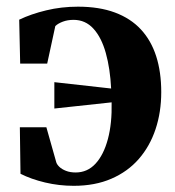

<svg xmlns="http://www.w3.org/2000/svg" viewBox="-20 -558 538 590"><path d="M206.5 13Q161.5 13 118.5 2.8Q75.5 -7.5 43 -24L41 -167H122.5L153 -59Q155 -52.5 162.5 -45.2Q170 -38 182.8 -33Q195.5 -28 212.5 -28Q248.5 -28 273.5 -55Q298.5 -82 311.5 -130.5Q324.5 -179 323 -243.5L147 -224.5V-305.5L321.5 -286Q318.5 -347 305.2 -394.8Q292 -442.5 267.2 -469.8Q242.5 -497 206 -497Q188 -497 173.2 -491.5Q158.5 -486 150 -478L125 -362.5H42L39 -497.5Q75.5 -515 122 -526.2Q168.5 -537.5 219.5 -537.5Q285 -537.5 333.2 -519.5Q381.5 -501.5 413 -467.5Q444.5 -433.5 460 -385Q475.5 -336.5 475.5 -275Q475.5 -213.5 458 -161Q440.5 -108.5 406.5 -69.5Q372.5 -30.5 322.2 -8.8Q272 13 206.5 13Z"/></svg>

Font: Merriweather 96pt
Style: Bold
Weight: 700
Version: Version 2.100